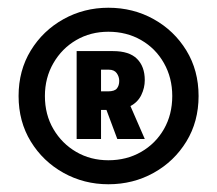

<svg xmlns="http://www.w3.org/2000/svg" viewBox="-20 -747 561 496"><path d="M260 -271Q197 -271 144 -300.5Q91 -330 59.5 -381.5Q28 -433 28 -499Q28 -565 59.5 -616.5Q91 -668 144 -697.5Q197 -727 260 -727Q324 -727 377 -697.5Q430 -668 461.5 -616.5Q493 -565 493 -499Q493 -433 461.5 -381.5Q430 -330 377 -300.5Q324 -271 260 -271ZM260 -333Q307 -333 344.5 -354.5Q382 -376 403.5 -413.5Q425 -451 425 -499Q425 -546 403.5 -584Q382 -622 344.5 -643.5Q307 -665 260 -665Q214 -665 177 -643.5Q140 -622 118 -584Q96 -546 96 -499Q96 -451 118 -413.5Q140 -376 177 -354.5Q214 -333 260 -333ZM178 -615H272Q314 -615 334 -595Q354 -575 354 -540Q354 -520 345 -501.5Q336 -483 317 -473L354 -388H283L255 -463H241V-388H178ZM259 -511Q276 -511 282 -518.5Q288 -526 288 -538Q288 -549 281.5 -558Q275 -567 261 -567H241V-511Z"/></svg>

Font: Reem Kufi Medium
Style: Regular
Weight: 500
Designer: Khaled Hosny
Version: Version 1.001